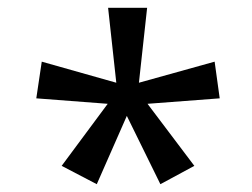

<svg xmlns="http://www.w3.org/2000/svg" viewBox="-20 -765 647 492"><path d="M138 -340 256 -499 73 -513 87 -607 278 -553 257 -745H357L336 -553L530 -607L543 -513L358 -499L478 -340L391 -293L305 -468L228 -293Z"/></svg>

Font: sinhala25
Style: Book
Weight: 400
Designer: Jelle Bosma - Monotype Design Team
Foundry: Monotype Imaging Inc.
Version: Version 2.003